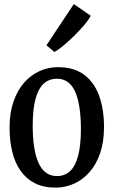

<svg xmlns="http://www.w3.org/2000/svg" viewBox="-20 -890 546 922"><path d="M26 -277Q26 -348 44.8 -402.2Q63.5 -456.5 96.2 -493.5Q129 -530.5 170.8 -549Q212.5 -567.5 258 -567.5Q336 -567.5 384.8 -530.5Q433.5 -493.5 456.5 -428.8Q479.5 -364 479.5 -280.5Q479.5 -208.5 460.8 -154Q442 -99.5 409.2 -62.8Q376.5 -26 334.5 -7.5Q292.5 11 247 11Q189 11 147.2 -10.2Q105.5 -31.5 78.5 -70.2Q51.5 -109 38.8 -161.5Q26 -214 26 -277ZM253.5 -44.5Q290.5 -44.5 316 -67.8Q341.5 -91 355 -141.2Q368.5 -191.5 368.5 -271Q368.5 -325 362.2 -369.2Q356 -413.5 342.8 -445.5Q329.5 -477.5 307.2 -494.8Q285 -512 253.5 -512Q216.5 -512 190.5 -488.8Q164.5 -465.5 150.8 -415.8Q137 -366 137 -285.5Q137 -231 143.5 -186.8Q150 -142.5 163.8 -110.5Q177.5 -78.5 199.8 -61.5Q222 -44.5 253.5 -44.5ZM241 -640.5 203 -672.5 334.5 -870.5 416 -814Q406 -795.5 384.8 -770.2Q363.5 -745 337.5 -719.2Q311.5 -693.5 286 -672.2Q260.5 -651 242 -640.5Z"/></svg>

Font: Merriweather 24pt SemiCondensed
Style: Regular
Weight: 400
Width: 4
Designer: Eben Sorkin
Foundry: Eben Sorkin
Version: Version 2.100